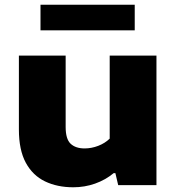

<svg xmlns="http://www.w3.org/2000/svg" viewBox="-20 -784 747 813"><path d="M290.5 9Q222.5 9 170.5 -16Q118.5 -41 89.2 -95Q60 -149 60 -235.5V-548.5H258V-246.5Q258 -195 279.2 -175.2Q300.5 -155.5 338 -155.5Q367.5 -155.5 396 -166.5Q424.5 -177.5 444.5 -197V-548.5H642.5V0H480.5L468.5 -51H461.5Q426.5 -22 382.5 -6.5Q338.5 9 290.5 9ZM151.5 -655.5V-764H550.5V-655.5Z"/></svg>

Font: Encode Sans Expanded ExtraBold
Style: Regular
Weight: 800
Width: 7
Designer: Multiple Designers
Foundry: Impallari Type
Version: Version 3.000; ttfautohint (v1.8.3) -l 8 -r 50 -G 200 -x 14 